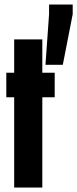

<svg xmlns="http://www.w3.org/2000/svg" viewBox="-20 -833 343 853"><path d="M43 0V-401H8V-510H43V-658H168V-510H223V-401H168V0ZM182 -545 198 -770V-813H303V-770L259 -545Z"/></svg>

Font: Saira UltraCondensed Black
Style: Regular
Weight: 900
Width: 1
Designer: Hector Gatti with collaboration of the Omnibus-Type team
Foundry: Omnibus-Type
Version: Version 1.101